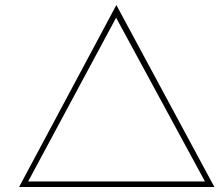

<svg xmlns="http://www.w3.org/2000/svg" viewBox="-20 -744 873 764"><path d="M56 0 443 -724 833 0ZM85 -9 76 -22H809L802 -10L438 -681H446Z"/></svg>

Font: Lexend Mega Thin
Style: Regular
Weight: 250
Version: Version 1.007